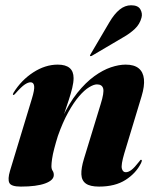

<svg xmlns="http://www.w3.org/2000/svg" viewBox="-20 -698 589 728"><path d="M30 -338Q28.5 -338.5 29 -340.8Q29.5 -343 31 -346Q60.5 -394 106 -423.5Q151.5 -453 199 -453Q229 -453 244 -440.2Q259 -427.5 259 -402Q259 -385.5 253.8 -364Q248.5 -342.5 241.2 -320.2Q234 -298 227.2 -278.5Q220.5 -259 218 -247L214.5 -248Q241.5 -306.5 273.2 -346Q305 -385.5 337.5 -409Q370 -432.5 400.5 -442.8Q431 -453 456.5 -453Q488.5 -453 505.8 -439Q523 -425 525.8 -398.2Q528.5 -371.5 517 -333.5L451 -115.5Q438.5 -73 442 -59Q445.5 -45 457 -45Q467 -45 478.5 -53.8Q490 -62.5 507 -84.5Q511 -89.5 512.2 -91Q513.5 -92.5 515.5 -92Q518 -92 517.8 -88.8Q517.5 -85.5 514.5 -79Q495.5 -41 456 -15.8Q416.5 9.5 355.5 9.5Q321.5 9.5 305.5 -2Q289.5 -13.5 288.5 -37Q287.5 -60.5 298.5 -96.5L361.5 -302.5Q375.5 -347 371.2 -362.5Q367 -378 347.5 -378Q335.5 -378 317.8 -367.2Q300 -356.5 279.8 -333Q259.5 -309.5 238.8 -272.2Q218 -235 199.5 -182.5Q191.5 -157 185.8 -135Q180 -113 177.5 -95.8Q175 -78.5 175 -68Q175 -57 179.5 -50.5Q184 -44 184 -34.5Q184 -14.5 151.2 -2.5Q118.5 9.5 59 9.5Q22.5 9.5 15.5 -4.5Q8.5 -18.5 18 -50.5L100.5 -322.5Q111.5 -358 109.5 -372Q107.5 -386 96 -386Q86.5 -386 73.8 -377.5Q61 -369 38.5 -343.5Q36 -340.5 34.2 -339.2Q32.5 -338 30 -338ZM395 -614Q413.5 -645.5 433.8 -661.8Q454 -678 477 -678Q503.5 -678 512.2 -662.5Q521 -647 516.5 -631Q510 -606 491 -588.2Q472 -570.5 448 -557L327.5 -486Q326 -485.5 324.2 -485.2Q322.5 -485 322 -486Q320.5 -487.5 321.5 -489Q322.5 -490.5 323.5 -492.5Z"/></svg>

Font: Fraunces 120pt
Style: Bold Italic
Weight: 700
Italic angle: -16°
Version: Version 1.000;[b76b70a41]